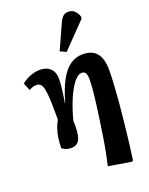

<svg xmlns="http://www.w3.org/2000/svg" viewBox="-187 -909 958 1233"><g transform="rotate(-20 292.5 -292.5)"><path d="M492 230 338 204Q348 162 358 110.5Q368 59 376.5 3Q385 -53 393 -108Q401 -163 407 -212Q413 -261 416 -299.5Q419 -338 419 -361Q419 -390 411 -403.5Q403 -417 384 -417Q371 -417 357 -407Q343 -397 329 -379Q315 -361 301 -335.5Q287 -310 274.5 -280Q262 -250 250.5 -215.5Q239 -181 230 -145Q232 -106 229.5 -76.5Q227 -47 219.5 -26.5Q212 -6 196.5 4Q181 14 155 14Q137 14 119.5 6.5Q102 -1 97 -7Q97 -45 102 -77Q107 -109 116.5 -136.5Q126 -164 139 -186Q139 -212 139 -233Q139 -254 138.5 -270.5Q138 -287 138 -300.5Q138 -314 137 -326Q135 -369 129.5 -395Q124 -421 113.5 -432Q103 -443 84 -443Q72 -443 59.5 -439Q47 -435 34 -427L13 -480Q31 -494 51.5 -504.5Q72 -515 94 -521Q116 -527 137 -527Q166 -527 188 -517Q210 -507 223 -485.5Q236 -464 236 -428Q236 -416 235 -401Q234 -386 231.5 -366.5Q229 -347 226 -323Q223 -299 218 -271L220 -270Q244 -357 274.5 -414Q305 -471 343.5 -499Q382 -527 432 -527Q473 -527 500.5 -511.5Q528 -496 543 -462.5Q558 -429 558 -374Q558 -337 555 -281.5Q552 -226 546.5 -161Q541 -96 533.5 -27.5Q526 41 518.5 106Q511 171 503 225ZM341 -576 300 -595 376 -763Q389 -791 402.5 -803Q416 -815 439 -815Q463 -815 479 -800.5Q495 -786 505 -760V-745Z"/></g></svg>

Font: Literata 18pt
Style: Bold Italic
Weight: 700
Italic angle: -2°
Designer: Latin by Veronika Burian and Jose Scaglione. Greek by Irene Vlachou. Cyrillic by Vera Evstafieva
Foundry: TypeTogether
Version: Version 3.103;gftools[0.9.29]